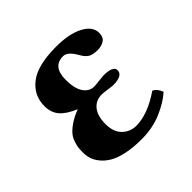

<svg xmlns="http://www.w3.org/2000/svg" viewBox="-124 -562 691 691"><g transform="rotate(-45 221.5 -217.0)"><path d="M43.9 -106Q43.9 -119.1 44.7 -127.4Q45.4 -135.7 50.3 -151.9Q55.2 -168 64.5 -179.7Q73.7 -191.4 93.3 -205.1Q112.8 -218.8 140.1 -229V-230Q101.1 -246.1 82.5 -267.6Q64 -289.1 64 -321.8Q64 -376.5 107.4 -410.2Q150.9 -443.8 245.1 -443.8Q311 -443.8 350.6 -423.1Q390.1 -402.3 390.1 -369.1Q390.1 -347.2 376 -338.1Q361.8 -329.1 342.8 -329.1Q316.9 -329.1 304.4 -337.6Q292 -346.2 283.2 -362.8Q261.2 -401.9 238.8 -401.9Q185.1 -401.9 185.1 -335Q185.1 -290 200.7 -267.6Q216.3 -245.1 241.2 -245.1Q248.5 -245.1 268.6 -247.6Q288.6 -250 292 -250Q341.8 -250 341.8 -227.1Q341.8 -200.2 291 -200.2Q287.1 -200.2 267.3 -203.1Q247.6 -206.1 240.2 -206.1Q209 -206.1 191.4 -183.8Q173.8 -161.6 173.8 -121.1Q173.8 -80.1 195.8 -59.1Q217.8 -38.1 248 -38.1Q306.6 -38.1 377.9 -86.9Q395.5 -79.1 403.8 -55.2Q373.5 -28.3 328.1 -9.3Q282.7 9.8 227.1 9.8Q185.1 9.8 152.1 2.7Q119.1 -4.4 99.4 -15.9Q79.6 -27.3 66.7 -43Q53.7 -58.6 48.8 -74Q43.9 -89.4 43.9 -106Z"/></g></svg>

Font: Common Serif
Style: Bold
Weight: 700
Designer: Philipp H. Poll, Khaled Hosny
Foundry: Stefan Peev, Context Ltd.
Version: Version 1.026